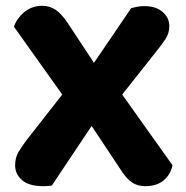

<svg xmlns="http://www.w3.org/2000/svg" viewBox="-20 -632 639 660"><path d="M295 -199 158 6Q151 7 144 7.5Q137 8 130 8Q80 8 56 -12.5Q32 -33 32 -64Q32 -90 43.5 -109.5Q55 -129 75 -155L194 -307L28 -540Q32 -553 40.5 -565.5Q49 -578 61 -588.5Q73 -599 89 -605.5Q105 -612 125 -612Q151 -612 171 -598.5Q191 -585 212 -554L303 -416L431 -604Q439 -606 450.5 -608.5Q462 -611 476 -611Q516 -611 539 -591Q562 -571 562 -542Q562 -518 549 -498Q536 -478 514 -451Q485 -415 457 -379Q429 -343 400 -307L573 -64Q566 -31 542 -11.5Q518 8 479 8Q453 8 433.5 -5Q414 -18 394 -50Z"/></svg>

Font: Baloo Bhai 2
Style: Bold
Weight: 700
Designer: Supriya Tembe, Noopur Datye and Ek Type
Foundry: Ek Type
Version: Version 1.640;PS 1.000;hotconv 16.6.51;makeotf.lib2.5.65220;